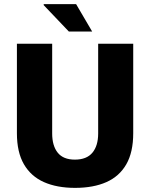

<svg xmlns="http://www.w3.org/2000/svg" viewBox="-20 -899 729 931"><path d="M344 12Q256 12 193 -16Q130 -44 96 -102.5Q62 -161 62 -253V-687H233V-252Q233 -192 260 -158.5Q287 -125 343 -125Q400 -125 428 -158.5Q456 -192 456 -252V-687H626V-253Q626 -161 592.5 -102.5Q559 -44 496 -16Q433 12 344 12ZM427 -746H314L191 -875L193 -879H349Z"/></svg>

Font: Archivo SemiCondensed ExtraBold
Style: Regular
Weight: 800
Width: 4
Designer: Hector Gatti
Foundry: Omnibus-Type
Version: Version 2.001